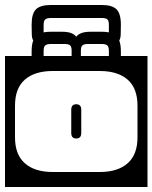

<svg xmlns="http://www.w3.org/2000/svg" viewBox="-40 -728 610 768"><path d="M443.5 -522Q443.5 -517 443.5 -512.5Q443.5 -508 443.5 -504H550V20H-20V-504H86.5Q86.5 -508 86.5 -512.5Q86.5 -517 86.5 -522Q86.5 -549.5 93 -566Q88 -573.5 87.2 -589Q86.5 -604.5 86.5 -629Q86.5 -674 104.2 -691Q122 -708 162.5 -708H367.5Q408 -708 425.8 -691Q443.5 -674 443.5 -629Q443.5 -604.5 442.8 -589Q442 -573.5 437 -566Q443.5 -549.5 443.5 -522ZM208.5 -601Q250.5 -601 265 -581Q279.5 -601 321.5 -601H367.5Q383.5 -601 395.5 -598.5V-629Q395.5 -645 389.5 -650.5Q383.5 -656 367.5 -656H163.5Q148 -656 141.2 -650.5Q134.5 -645 134.5 -629V-598.5Q146.5 -601 162.5 -601ZM134.5 -525V-504H246.5V-525Q246.5 -541 240.5 -546.5Q234.5 -552 218.5 -552H163.5Q148 -552 141.2 -546.5Q134.5 -541 134.5 -525ZM283.5 -525V-504H395.5V-525Q395.5 -541 389 -546.5Q382.5 -552 366.5 -552H311.5Q296 -552 289.8 -546.5Q283.5 -541 283.5 -525ZM171 -444Q99 -444 59.5 -409.5Q20 -375 20 -305V-179Q20 -109.5 59.5 -74.8Q99 -40 171 -40H359Q431 -40 470.5 -74.8Q510 -109.5 510 -179V-305Q510 -375 470.5 -409.5Q431 -444 359 -444ZM285 -196Q285 -174 265 -174Q245 -174 245 -196V-289Q245 -311 265 -311Q285 -311 285 -289Z"/></svg>

Font: Honk Rounded
Style: Regular
Weight: 400
Designer: Noopur Datye & Yesha Goshar
Foundry: Ek Type
Version: Version 1.000